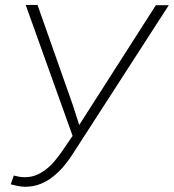

<svg xmlns="http://www.w3.org/2000/svg" viewBox="-20 -731 690 762"><path d="M294.4 -234.9 269 -314 128.9 -711.4H82L268.1 -191.9L227.5 -132.3Q214.4 -113.3 199 -94.5Q183.6 -75.7 165.5 -61Q147.5 -46.4 126 -37.1Q104.5 -27.8 79.6 -27.8Q67.9 -27.3 56.9 -29.5Q45.9 -31.7 34.7 -34.2L22.5 0.5Q36.6 4.4 50.5 7.1Q64.5 9.8 79.1 10.3Q111.8 10.3 139.9 -0.7Q168 -11.7 191.4 -30.8Q214.8 -49.3 234.9 -73.5Q254.9 -97.7 271 -123.5L649.9 -710.4H598.6Z"/></svg>

Font: Roboto Mono ExtraLight
Style: Italic
Weight: 250
Italic angle: -10°
Monospace: yes
Designer: Google
Version: Version 3.000